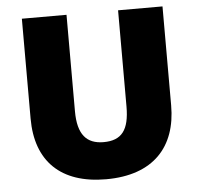

<svg xmlns="http://www.w3.org/2000/svg" viewBox="-52 -767 861 831"><g transform="rotate(-5 378.5 -352.0)"><path d="M684 -284V-714H491V-296C491 -194 458 -151 379 -151C305 -151 267 -194 267 -295V-714H73V-280C73 -95 179 10 376 10C582 10 684 -104 684 -284Z"/></g></svg>

Font: Noto Sans Myanmar UI Black
Style: Regular
Weight: 900
Designer: Monotype Design Team
Foundry: Monotype Imaging Inc.
Version: Version 2.103